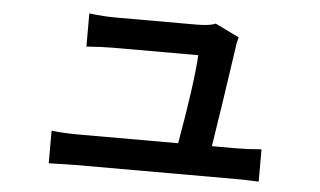

<svg xmlns="http://www.w3.org/2000/svg" viewBox="-42 -567 1061 637"><g transform="rotate(5 488.5 -249.0)"><path d="M732.4 -464.8Q726.6 -449.2 724.6 -428.7Q694.3 -218.8 674.8 -97.7H751Q793 -97.7 839.8 -101.6V5.9Q800.8 3.9 753.9 3.9H231.4Q209 3.9 140.6 5.9V-102.5Q182.6 -97.7 231.4 -97.7H562.5Q598.6 -301.8 603.5 -394.5H321.3Q284.2 -394.5 231.4 -390.6V-501Q280.3 -495.1 320.3 -495.1H588.9Q632.8 -495.1 652.3 -503.9Z"/></g></svg>

Font: Min Sans SemiBold
Style: Regular
Weight: 600
Designer: Jinseong-Kim, NotoSansCJK, Nunito
Foundry: Jinseong-Kim
Version: Version 1.400;Glyphs 3.1.2 (3151)